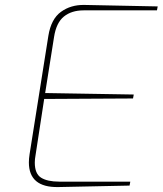

<svg xmlns="http://www.w3.org/2000/svg" viewBox="-20 -752 659 778"><path d="M97 -94Q97 -109 100 -128L176 -607Q187 -675 227 -704Q267 -733 322 -732L619 -726L616 -710H319Q270 -710 239 -685Q208 -660 199 -602L163 -375L522 -369L519 -353L159 -351L124 -123Q121 -107 121 -93Q121 -48 146.5 -32Q172 -16 220 -16H508L505 0L216 6Q97 8 97 -94Z"/></svg>

Font: Exo Thin
Style: Italic
Weight: 250
Italic angle: -9°
Designer: Natanael Gama
Foundry: Natanael Gama
Version: Version 1.500; ttfautohint (v1.6)